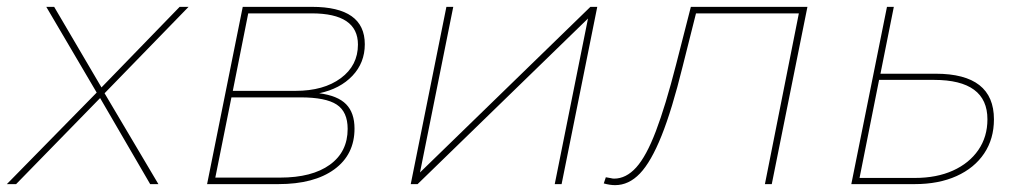

<svg xmlns="http://www.w3.org/2000/svg" viewBox="-45 -537 2976 560"><path d="M-25 0 237 -267 90 -517H113L251 -282L479 -517H505L260 -265L417 0H393L247 -251L2 0Z M559 0 663 -517H865Q1019 -517 1019 -408Q1019 -354 983 -316Q947 -278 886 -265Q940 -258 964.5 -233Q989 -208 989 -162Q989 -86 930 -43Q871 0 767 0ZM583 -19H772Q865 -19 917 -56.5Q969 -94 969 -161Q969 -211 937 -232Q905 -253 831 -253H630ZM634 -272H817Q899 -272 949 -309Q999 -346 999 -407Q999 -498 864 -498H679Z M1153 0 1257 -517H1277L1180 -34L1677 -517H1697L1593 0H1573L1670 -483L1173 0Z M1716 -2 1722 -20Q1730 -19 1736 -17.5Q1742 -16 1746 -16Q1781 -16 1810.5 -48.5Q1840 -81 1868 -154.5Q1896 -228 1927 -349L1970 -517H2310L2206 0H2186L2285 -498H1985L1946 -343Q1915 -217 1884.5 -141Q1854 -65 1821.5 -31Q1789 3 1749 3Q1734 3 1716 -2Z M2684 -322Q2854 -322 2854 -189Q2854 -132 2825.5 -89.5Q2797 -47 2745 -23.5Q2693 0 2623 0H2438L2542 -517H2562L2523 -322ZM2623 -18Q2687 -18 2734.5 -39.5Q2782 -61 2808.5 -99.5Q2835 -138 2835 -189Q2835 -304 2679 -304H2519L2462 -18Z"/></svg>

Font: Montserrat Thin
Style: Italic
Weight: 100
Italic angle: -11.3°
Designer: Julieta Ulanovsky
Foundry: Julieta Ulanovsky
Version: Version 9.000; ttfautohint (v1.8.4.7-5d5b)